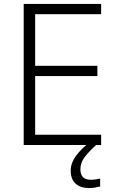

<svg xmlns="http://www.w3.org/2000/svg" viewBox="-20 -734 593 972"><path d="M492 0H100V-714H492V-662H158V-401H473V-349H158V-52H492ZM387 123Q387 176 439 176Q454 176 466 174Q478 172 487 170V210Q475 213 461.5 215.5Q448 218 431 218Q387 218 362.5 195.5Q338 173 338 130Q338 91 365.5 54Q393 17 434 -13L467 0Q433 30 410 59.5Q387 89 387 123Z"/></svg>

Font: Noto Sans Lao Looped Light
Style: Regular
Weight: 300
Designer: Mark Frömberg, Ben Mitchell
Foundry: The Fontpad Ltd
Version: Version 1.002; ttfautohint (v1.8.4.7-5d5b)